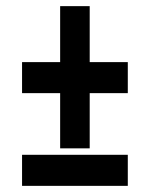

<svg xmlns="http://www.w3.org/2000/svg" viewBox="-20 -605 488 625"><path d="M175.8 -301.8H51.8V-402.8H175.8V-585H272V-402.8H396V-301.8H272V-122.1H175.8ZM51.8 0V-101.1H396V0Z"/></svg>

Font: TypoPRO Open Sans Condensed
Style: Bold
Weight: 700
Width: 3
Foundry: Ascender Corporation
Version: Version 1.11